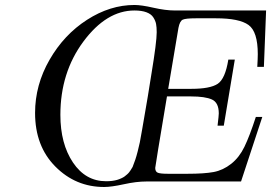

<svg xmlns="http://www.w3.org/2000/svg" viewBox="-20 -725 1083 767"><path d="M120.1 -273.9Q120.1 -385.7 178 -486.3Q235.8 -586.9 327.9 -646Q419.9 -705.1 517.1 -705.1Q544.9 -705.1 593 -694.1Q641.1 -683.1 679.2 -683.1H1043L1034.2 -458H1007.8Q1009.8 -492.2 1009.8 -508.8Q1009.8 -598.6 972.9 -625.2Q936 -651.9 842.8 -651.9H762.2Q722.2 -651.9 710.2 -646.5Q698.2 -641.1 692.9 -613.8L651.9 -370.1H744.1Q819.3 -370.1 849.6 -390.1Q879.9 -410.2 892.1 -486.8H918L874 -223.1H849.1Q854 -263.2 854 -272Q854 -314.9 826.9 -327.4Q799.8 -339.8 743.2 -339.8H647Q600.1 -60.1 600.1 -54.2Q600.1 -39.1 610.6 -34.9Q621.1 -30.8 650.9 -30.8H729Q795.9 -30.8 833.5 -37.8Q871.1 -44.9 903.6 -70.6Q936 -96.2 956.5 -138.7Q977.1 -181.2 1002 -257.8H1027.8L942.9 0H564.9Q524.9 0 474.9 11Q424.8 22 396 22Q282.2 22 201.2 -59.6Q120.1 -141.1 120.1 -273.9ZM221.2 -266.1Q221.2 -150.9 271.5 -75.9Q321.8 -1 403.8 -1Q417 -1 428 -2.4Q439 -3.9 447.5 -6.3Q456.1 -8.8 464.1 -12.5Q472.2 -16.1 477.5 -20Q482.9 -23.9 488 -28.6Q493.2 -33.2 496.1 -37.1Q499 -41 502 -45.4Q504.9 -49.8 506.3 -52.5Q507.8 -55.2 509.8 -58.1L511.2 -62Q516.1 -74.2 520.5 -87.2Q524.9 -100.1 530 -120.1Q535.2 -140.1 538.6 -156.5Q542 -172.9 547.6 -206.5Q553.2 -240.2 557.6 -264.6Q562 -289.1 570.6 -340.6Q579.1 -392.1 585 -430.2Q606 -557.1 606 -596.2Q606 -616.2 603.5 -629.2Q601.1 -642.1 592.5 -655.5Q584 -668.9 564.9 -676Q545.9 -683.1 517.1 -683.1Q405.3 -683.1 313.2 -559.1Q221.2 -435.1 221.2 -266.1Z"/></svg>

Font: CMU Serif Extra
Style: RomanSlanted
Weight: 500
Italic angle: -9.46001°
Version: Version 0.7.0